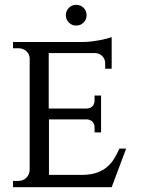

<svg xmlns="http://www.w3.org/2000/svg" viewBox="-20 -771 586 796"><path d="M296 -665Q278 -665 265.5 -677.5Q253 -690 253 -708Q253 -726 265.5 -738.5Q278 -751 296 -751Q314 -751 326.5 -738.5Q339 -726 339 -708Q339 -690 326.5 -677.5Q314 -665 296 -665ZM443 5H34V-21H56Q76 -21 89 -34Q102 -47 103 -66V-528Q103 -546 89.5 -558.5Q76 -571 56 -571H34V-597H327Q341 -597 358 -599Q375 -601 391.5 -604Q408 -607 421.5 -610.5Q435 -614 443 -617V-486H416V-509Q416 -526 404.5 -538Q393 -550 375 -551H182V-321H340Q356 -322 364 -331.5Q372 -341 372 -354V-375H399V-222H372V-243Q372 -256 364.5 -265Q357 -274 342 -276H183V-46H326Q359 -47 382.5 -55.5Q406 -64 423 -78Q440 -92 452.5 -112Q465 -132 475 -155H503Z"/></svg>

Font: Constantine
Style: Regular
Weight: 400
Designer: Dukom Design
Version: Version 1.001;PS 001.001;hotconv 1.0.56;makeotf.lib2.0.21325